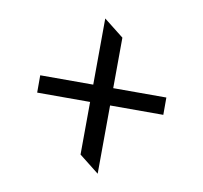

<svg xmlns="http://www.w3.org/2000/svg" viewBox="-74 -688 855 808"><g transform="rotate(10 353.5 -283.5)"><path d="M84 -251V-325H623V-251ZM309 -26 312 -608 397 -541 394 41Z"/></g></svg>

Font: Lexend Exa Light
Style: Regular
Weight: 300
Designer: Bonnie Shaver-Troup, Thomas Jockin
Foundry: Lexend
Version: Version 1.007